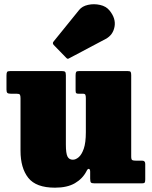

<svg xmlns="http://www.w3.org/2000/svg" viewBox="-20 -849 706 889"><path d="M75 -151V-394.5Q75 -406.5 72 -410.8Q69 -415 57.5 -415H31Q19 -415 14.5 -418.5Q10 -422 10 -434V-498.5Q10 -511.5 12.8 -515.8Q15.5 -520 28 -520H265Q277 -520 281 -516.8Q285 -513.5 285 -500.5V-179.5Q285 -139 292.5 -124.2Q300 -109.5 317.5 -109.5Q330.5 -109.5 344.2 -121Q358 -132.5 367.8 -160.2Q377.5 -188 377.5 -237V-394Q377.5 -405.5 375.2 -410.2Q373 -415 364 -415H344Q336 -415 333 -417.5Q330 -420 330 -431V-500Q330 -512 332.8 -516Q335.5 -520 347 -520H570.5Q582 -520 584.8 -516.2Q587.5 -512.5 587.5 -501V-125Q587.5 -110.5 592.2 -107.8Q597 -105 611.5 -105H639Q652.5 -105 652.5 -90V-18.5Q652.5 -7.5 650 -3.8Q647.5 0 637 0H418Q404 0 400.8 -4.2Q397.5 -8.5 397.5 -22.5V-54Q397.5 -65.5 391.8 -67Q386 -68.5 380.5 -56.5Q362.5 -21.5 327 -0.8Q291.5 20 234.5 20Q147 20 111 -25.5Q75 -71 75 -151ZM285.5 -582.5 229 -640.5Q220.5 -649.5 229.5 -658.5L346.5 -803Q360.5 -820.5 387.8 -826.5Q415 -832.5 443.2 -826.2Q471.5 -820 487.5 -800Q517.5 -763 510.2 -724.8Q503 -686.5 469 -668.5L301 -579.5Q295.5 -576 292.5 -577Q289.5 -578 285.5 -582.5Z"/></svg>

Font: Besley* Narrow Fatface
Style: Regular
Weight: 900
Width: 4
Designer: Owen Earl
Foundry: indestructible type*
Version: Version 3.000; ttfautohint (v1.8.3)